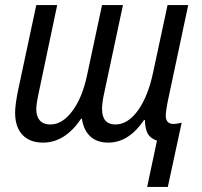

<svg xmlns="http://www.w3.org/2000/svg" viewBox="-20 -556 800 762"><path d="M603 2Q578 -6 567 -24.5Q556 -43 555 -80H552Q491 10 410 10Q365 10 338.5 -14.5Q312 -39 305 -85H302Q238 10 151 10Q98 10 69 -21Q40 -52 40 -109Q40 -139 51 -194L124 -536H207L135 -194Q124 -145 124 -122Q124 -94 138 -78Q152 -62 180 -62Q227 -62 266.5 -114.5Q306 -167 325 -255L385 -536H468L394 -189Q385 -149 385 -124Q385 -62 438 -62Q488 -62 528.5 -119Q569 -176 589 -275L645 -536H727L645 -150Q638 -115 638 -96Q638 -64 670 -64Q679 -64 701 -69L646 186H564Z"/></svg>

Font: Noto Sans UI Narrow
Style: Italic
Weight: 400
Width: 4
Italic angle: -12°
Designer: Monotype Design Team
Foundry: Monotype Imaging Inc.
Version: Version 1.001